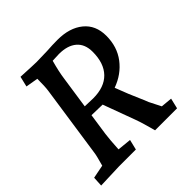

<svg xmlns="http://www.w3.org/2000/svg" viewBox="-185 -865 1025 1025"><g transform="rotate(-45 327.5 -352.5)"><path d="M12 -51 88 -66Q105 -126 107 -144L167 -553Q171 -580 171 -639L101 -651L115 -710Q213 -705 232 -705L312 -707Q357 -710 394 -710Q485 -710 539.5 -665.5Q594 -621 594 -541Q594 -458 549 -399Q504 -340 429 -313Q456 -240 493 -157L504 -130Q518 -101 537 -65L601 -59L587 0H421Q413 -30 403.5 -62.5Q394 -95 386 -116L320 -295H319Q294 -295 238 -297L220 -174Q215 -138 211 -66L290 -58L276 0H148Q127 0 9 5ZM308 -354Q393 -354 437.5 -400Q482 -446 482 -532Q482 -590 446.5 -620.5Q411 -651 346 -651L297 -649Q279 -584 273 -539L246 -356Q288 -354 308 -354Z"/></g></svg>

Font: Andada Pro SemiBold
Style: Italic
Weight: 600
Italic angle: -6.99998°
Designer: Carolina Giovagnoli
Foundry: Huerta Tipografica
Version: Version 3.005